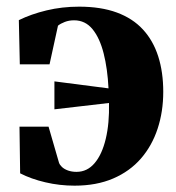

<svg xmlns="http://www.w3.org/2000/svg" viewBox="-20 -558 543 591"><path d="M209.5 13.5Q163.5 13.5 119.8 3.2Q76 -7 42 -24.5L40 -168H129.5L161.5 -57.5Q163.5 -51 170.5 -44.2Q177.5 -37.5 189.2 -33.2Q201 -29 215.5 -29Q248.5 -29 271.2 -55.8Q294 -82.5 305.5 -130.5Q317 -178.5 315.5 -241L147.5 -221.5V-307.5L314 -286Q311 -346.5 299 -393.8Q287 -441 264.8 -468.2Q242.5 -495.5 208 -495.5Q192.5 -495.5 179.5 -490.5Q166.5 -485.5 158.5 -479L132.5 -360H41L38 -496Q75.5 -514.5 123.2 -526Q171 -537.5 223.5 -537.5Q290.5 -537.5 339.5 -519.5Q388.5 -501.5 420 -467.2Q451.5 -433 467 -384.5Q482.5 -336 482.5 -275.5Q482.5 -214.5 465.2 -162Q448 -109.5 413.8 -70Q379.5 -30.5 328.2 -8.5Q277 13.5 209.5 13.5Z"/></svg>

Font: Merriweather 96pt ExtraBold
Style: Regular
Weight: 800
Version: Version 2.100